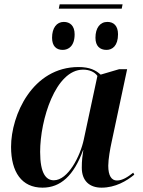

<svg xmlns="http://www.w3.org/2000/svg" viewBox="-20 -855 658 885"><path d="M545 -835H255L251 -815H541ZM471 -625C497 -625 524 -643 524 -697C524 -736 504 -754 475 -754C441 -754 420 -726 420 -681C420 -643 440 -625 471 -625ZM269 -625C296 -625 324 -643 324 -697C324 -736 303 -754 274 -754C241 -754 220 -726 220 -681C220 -643 239 -625 269 -625ZM176 10C259 10 320 -45 363 -163H364C360 -137 357 -116 357 -82C357 -21 393 10 448 10C512 10 564 -21 599 -50L594 -59C569 -39 544 -23 519 -23C494 -23 479 -45 479 -91C479 -121 488 -171 494 -198L566 -536H529L444 -511C422 -531 394 -546 342 -546C130 -546 31 -325 31 -178C31 -62 80 10 176 10ZM228 -24C193 -24 165 -54 165 -155C165 -303 236 -534 363 -534C391 -534 416 -524 429 -505L366 -211C350 -136 294 -24 228 -24Z"/></svg>

Font: Noto Serif Display SemiBold
Style: Italic
Weight: 600
Italic angle: -12°
Designer: Monotype Design Team
Foundry: Monotype Imaging Inc.
Version: Version 2.009